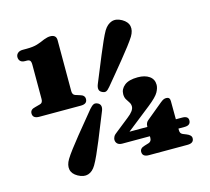

<svg xmlns="http://www.w3.org/2000/svg" viewBox="-105 -844 1074 984"><g transform="rotate(-15 432.0 -352.0)"><path d="M84 -630.5Q67 -630.5 59 -638.8Q51 -647 51 -660Q51 -672.5 60.5 -681Q70 -689.5 87 -689.5H107.5Q142.5 -689.5 164.2 -696.2Q186 -703 206.5 -712.5Q226.5 -720 240 -720Q272.5 -720 272.5 -691V-420.5Q272.5 -401.5 286.5 -396.5L310 -389Q335 -382.5 335 -362.5Q335 -336 301 -336H80.5Q46 -336 46 -362.5Q46 -383.5 72 -389L99.5 -396.5Q115 -400 115 -420.5V-602.5Q115 -619 109.8 -624.8Q104.5 -630.5 92.5 -630.5ZM602 -145.5Q602 -164.5 616 -175.5L702 -246.5Q712.5 -255 719.2 -257.8Q726 -260.5 733 -260.5Q752.5 -260.5 752.5 -239.5L753 -142.5H786Q818.5 -142.5 818.5 -119.5Q818.5 -93 786 -93H753.5V-84.5Q753.5 -74 757.2 -68.8Q761 -63.5 768 -60.5L785.5 -53.5Q811 -43.5 811 -27Q811 -0.5 776.5 -0.5H572.5Q538 -0.5 538 -27Q538 -46.5 564 -53.5L587 -60.5Q602 -66 602 -84.5V-93H455.5Q439 -93 430.2 -101.2Q421.5 -109.5 421.5 -122.5Q421.5 -129.5 426.2 -138.8Q431 -148 446 -158.5L516 -214Q552.5 -242 552.5 -264.5Q552.5 -277 545.8 -287Q539 -297 532.2 -308.2Q525.5 -319.5 525.5 -336Q525.5 -363.5 548.8 -382.2Q572 -401 619.5 -401Q657.5 -401 680.5 -384.8Q703.5 -368.5 703.5 -339Q703.5 -322 692 -300.8Q680.5 -279.5 636.5 -244.5L507 -142.5H602ZM467 -392.5Q454.5 -377 445 -373Q435.5 -369 421.5 -377Q400 -388.5 414 -422Q425.5 -449.5 440.2 -485.8Q455 -522 470.2 -559Q485.5 -596 499.5 -627.2Q513.5 -658.5 524 -676.5Q541.5 -704.5 565.5 -712.5Q589.5 -720.5 619 -704Q647.5 -687.5 652.2 -663.5Q657 -639.5 640 -611Q629 -593.5 608.2 -566.2Q587.5 -539 562 -507.8Q536.5 -476.5 511.5 -446.2Q486.5 -416 467 -392.5ZM343.5 -307Q356.5 -322 366.2 -326.2Q376 -330.5 390 -323Q411.5 -310 396.5 -277Q385 -249 370.5 -212.8Q356 -176.5 340.8 -139.2Q325.5 -102 311.5 -71Q297.5 -40 287 -22.5Q270 6.5 245.8 14Q221.5 21.5 192 5Q164 -10.5 159.2 -34.8Q154.5 -59 171.5 -87.5Q182 -105 202.8 -132.5Q223.5 -160 249 -191.5Q274.5 -223 299.5 -253.2Q324.5 -283.5 343.5 -307Z"/></g></svg>

Font: Fraunces 9pt S050 Black
Style: Regular
Weight: 900
Version: Version 1.000; ttfautohint (v1.8.3)